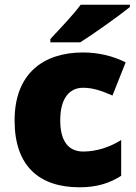

<svg xmlns="http://www.w3.org/2000/svg" viewBox="-20 -786 579 816"><path d="M532 -756V-766H323C290 -721 228 -657 194 -620V-606H321C375 -640 485 -718 532 -756ZM318 10C394 10 449 -9 495 -39V-191C446 -160 389 -142 334 -142C276 -142 236 -179 236 -275C236 -368 275 -413 333 -413C375 -413 412 -400 458 -380L514 -521C462 -547 401 -563 333 -563C166 -563 42 -475 42 -274C42 -77 150 10 318 10Z"/></svg>

Font: Noto Sans Sinhala Black
Style: Regular
Weight: 900
Designer: Jelle Bosma - Monotype Design Team
Foundry: Monotype Imaging Inc.
Version: Version 2.006